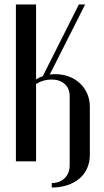

<svg xmlns="http://www.w3.org/2000/svg" viewBox="-20 -720 466 857"><path d="M141 -700V-366Q149 -371 156 -374Q163 -377 171 -380L332 -700H360L202 -387Q208 -388 214 -388.5Q220 -389 226 -389Q260 -389 288.5 -378Q317 -367 337.5 -347.5Q358 -328 369.5 -301.5Q381 -275 381 -243V-29Q381 4 369 31Q357 58 334.5 77Q312 96 280.5 106.5Q249 117 211 117V97Q247 97 269 75Q291 53 291 18V-290Q291 -325 269 -345Q247 -365 210 -365Q172 -365 141 -345V0H51V-700Z"/></svg>

Font: Moniqa SemBd Heading
Style: Regular
Weight: 600
Designer: Rajesh Rajput
Foundry: Rajesh Rajput
Version: Version 1.000